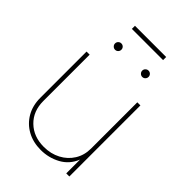

<svg xmlns="http://www.w3.org/2000/svg" viewBox="-232 -881 985 985"><g transform="rotate(45 260.5 -389.0)"><path d="M255.9 7.8Q200.2 7.8 157.2 -15.9Q114.3 -39.6 89.8 -81.8Q65.4 -124 65.4 -179.7V-515.6H87.9V-179.7Q87.9 -105.5 134.8 -60.1Q181.6 -14.6 255.9 -14.6Q306.6 -14.6 346.9 -35.9Q387.2 -57.1 410.4 -94.5Q433.6 -131.8 433.6 -179.7V-515.6H456.1V0H433.6V-100.1Q412.1 -45.9 362.8 -19Q313.5 7.8 255.9 7.8ZM374 -784.7V-762.2H147.5V-784.7ZM162.1 -625.5Q152.8 -625.5 146 -632.3Q139.2 -639.2 139.2 -648.4Q139.2 -658.2 146 -664.8Q152.8 -671.4 162.1 -671.4Q171.9 -671.4 178.5 -664.8Q185.1 -658.2 185.1 -648.4Q185.1 -639.2 178.5 -632.3Q171.9 -625.5 162.1 -625.5ZM359.4 -625.5Q350.1 -625.5 343.3 -632.3Q336.4 -639.2 336.4 -648.4Q336.4 -658.2 343.3 -664.8Q350.1 -671.4 359.4 -671.4Q369.1 -671.4 375.7 -664.8Q382.3 -658.2 382.3 -648.4Q382.3 -639.2 375.7 -632.3Q369.1 -625.5 359.4 -625.5Z"/></g></svg>

Font: Inter Display Thin
Style: Regular
Weight: 100
Designer: Rasmus Andersson
Foundry: rsms
Version: Version 4.000;git-a52131595